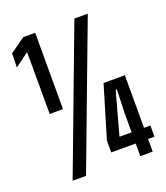

<svg xmlns="http://www.w3.org/2000/svg" viewBox="-121 -724 700 808"><g transform="rotate(-20 229.0 -319.5)"><path d="M71 -297 70.5 -571.5H67L8 -528L9.5 -591L77 -639H130.5V-297ZM65.5 0 306 -639H366L125.5 0ZM368.5 0V-195L372 -297.5H366.5L315 -109.5V-93L286.5 -106.5H452.5V-56.5H259V-110L328.5 -342H424V0Z"/></g></svg>

Font: Anek Tamil Condensed Medium
Style: Regular
Weight: 500
Width: 3
Designer: Aadarsh Rajan (Tamil), Yesha Goshar (Latin)
Foundry: Ek Type
Version: Version 1.003